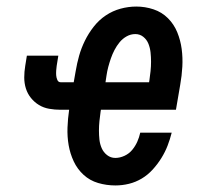

<svg xmlns="http://www.w3.org/2000/svg" viewBox="-20 -558 640 586"><path d="M332 8Q305 8 279.5 0.5Q254 -7 235 -24.5Q216 -42 205 -65.5Q194 -89 189.5 -115Q185 -141 186 -168.5Q187 -196 191 -223H165Q147 -223 130 -226Q113 -229 99 -237.5Q85 -246 74.5 -259Q64 -272 59 -288Q54 -304 54 -321.5Q54 -339 57 -357L62 -388H158L153 -357Q152 -350 151.5 -342.5Q151 -335 151.5 -328Q152 -321 155 -314Q158 -307 165 -307H205L211 -341Q215 -365 221.5 -388Q228 -411 239 -433.5Q250 -456 266 -476.5Q282 -497 303 -511Q324 -525 348 -531.5Q372 -538 396 -538Q423 -538 448.5 -529.5Q474 -521 492.5 -502.5Q511 -484 521 -459.5Q531 -435 534.5 -408.5Q538 -382 536.5 -354.5Q535 -327 530 -299L517 -223H288L287 -217Q285 -203 283.5 -188.5Q282 -174 282 -159.5Q282 -145 283.5 -131.5Q285 -118 290.5 -105.5Q296 -93 307 -84.5Q318 -76 332 -76Q346 -76 360 -82.5Q374 -89 383.5 -100.5Q393 -112 399 -125.5Q405 -139 408 -153H504Q499 -133 491.5 -113.5Q484 -94 472.5 -75.5Q461 -57 446 -40.5Q431 -24 412.5 -13Q394 -2 373.5 3Q353 8 332 8ZM302 -307H435L436 -313Q438 -327 439.5 -341Q441 -355 441 -369.5Q441 -384 439.5 -398Q438 -412 433 -424.5Q428 -437 417.5 -445.5Q407 -454 393 -454Q379 -454 366.5 -447Q354 -440 345 -429Q336 -418 329.5 -405.5Q323 -393 318.5 -380Q314 -367 310.5 -354Q307 -341 305 -327Z"/></svg>

Font: Iosevka Slab MdExObl
Style: Regular
Weight: 500
Width: 7
Italic angle: -9°
Monospace: yes
Designer: Belleve Invis
Foundry: Belleve Invis
Version: Version 11.1.1; ttfautohint (v1.8.3)